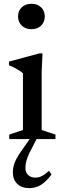

<svg xmlns="http://www.w3.org/2000/svg" viewBox="-20 -736 331 1016"><path d="M146.5 -581.5Q114.5 -581.5 95 -600.5Q75.5 -619.5 75.5 -649Q75.5 -678.5 95 -697.2Q114.5 -716 146.5 -716Q178 -716 197.5 -697.2Q217 -678.5 217 -649Q217 -619.5 197.5 -600.5Q178 -581.5 146.5 -581.5ZM205 -453.5 200.5 -359V-48L273.5 -24V0H29V-24L101.5 -48V-347.5Q96 -354 84 -361.8Q72 -369.5 57.2 -377.2Q42.5 -385 27.5 -390.5V-410L188 -453.5ZM146 53.5Q133.5 76.5 126.8 94Q120 111.5 117.2 125.5Q114.5 139.5 114.5 152Q114.5 177 129.2 190.5Q144 204 167.5 204Q183.5 204 199.8 196.5Q216 189 239.5 167.5L252.5 188Q223 226.5 195.5 243Q168 259.5 135 259.5Q94.5 259.5 71.2 236.8Q48 214 48 176Q48 159.5 52 142.2Q56 125 67.5 103.2Q79 81.5 101 51.5L153.5 -24H185.5Z"/></svg>

Font: Newsreader 16pt 16pt Medium
Style: Regular
Weight: 500
Version: Version 1.003